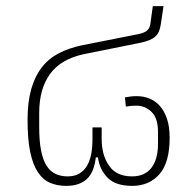

<svg xmlns="http://www.w3.org/2000/svg" viewBox="-20 -595 634 627"><path d="M196 12Q167 12 143.5 2Q120 -8 103.5 -33Q87 -58 78.5 -99.5Q70 -141 70 -204Q70 -262 82 -304Q94 -346 116.5 -375Q139 -404 172 -421Q205 -438 247 -447L434 -484Q452 -488 460.5 -495.5Q469 -503 471 -517L479 -575H514L505 -515Q503 -502 499 -492.5Q495 -483 487.5 -476Q480 -469 468 -464Q456 -459 437 -455L253 -418Q179 -402 143.5 -353.5Q108 -305 108 -226V-181Q108 -135 114 -104Q120 -73 132 -54Q144 -35 161.5 -27Q179 -19 201 -19Q224 -19 239.5 -28.5Q255 -38 264.5 -54.5Q274 -71 278 -93Q282 -115 282 -141V-179H312V-141Q312 -89 336 -54Q360 -19 411 -19Q453 -19 474.5 -47Q496 -75 496 -125V-164Q496 -209 475 -229.5Q454 -250 425 -250Q409 -250 391 -247L388 -277Q398 -279 407.5 -280Q417 -281 427 -281Q449 -281 468.5 -273Q488 -265 502.5 -248.5Q517 -232 525.5 -206.5Q534 -181 534 -145Q534 -64 500.5 -26Q467 12 412 12Q356 12 330 -16Q304 -44 300 -81H293Q291 -63 285.5 -46Q280 -29 269 -16Q258 -3 240 4.5Q222 12 196 12Z"/></svg>

Font: IBM Plex Sans Thai ExtraLight
Style: Regular
Weight: 200
Designer: Mike Abbink, Paul van der Laan, Pieter van Rosmalen, Ben Mitchell, Mark Frömberg
Foundry: Bold Monday
Version: Version 1.1